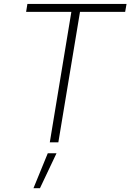

<svg xmlns="http://www.w3.org/2000/svg" viewBox="-20 -748 685 1009"><path d="M117.2 -685.5 124 -727.5H645L637.7 -685.5H400.4L286.6 0H241.7L355 -685.5ZM155.8 241.2 231 57.6H276.9L189.9 241.2Z"/></svg>

Font: Inter 20pt ExtraLight
Style: Italic
Weight: 250
Italic angle: -9.3988°
Version: Version 4.001;git-66647c0bb